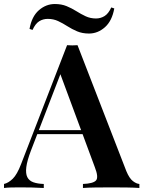

<svg xmlns="http://www.w3.org/2000/svg" viewBox="-33 -936 714 956"><path d="M353 -711 596 -84Q611 -48 628.5 -34.5Q646 -21 661 -20V0Q635 -2 598.5 -2.5Q562 -3 524 -3Q480 -3 442 -2.5Q404 -2 380 0V-20Q431 -22 445 -37.5Q459 -53 439 -104L263 -579L281 -601L121 -186Q102 -136 98 -104Q94 -72 103 -54Q112 -36 133 -28.5Q154 -21 185 -20V0Q153 -2 123 -2.5Q93 -3 63 -3Q41 -3 21.5 -2.5Q2 -2 -13 0V-20Q9 -25 30.5 -46Q52 -67 72 -119L301 -711Q313 -710 327 -710Q341 -710 353 -711ZM440 -288V-268H142L152 -288ZM240 -916Q273 -916 298.5 -905.5Q324 -895 347 -880.5Q370 -866 393.5 -855Q417 -844 445 -844Q468 -844 487.5 -856Q507 -868 521 -899L536 -894Q525 -832 489.5 -800.5Q454 -769 410 -769Q377 -769 351 -780Q325 -791 302.5 -805.5Q280 -820 256.5 -831Q233 -842 205 -842Q181 -842 162 -830Q143 -818 129 -787L114 -792Q125 -854 160.5 -885Q196 -916 240 -916Z"/></svg>

Font: Playfair Display SemiBold
Style: Regular
Weight: 600
Designer: Claus Eggers Sørensen
Foundry: Claus Eggers Sørensen
Version: Version 1.203